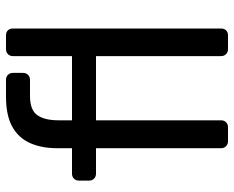

<svg xmlns="http://www.w3.org/2000/svg" viewBox="-90 -690 780 640"><g transform="rotate(-90 300.0 -370.0)"><path d="M149 0Q139 0 132.5 -6.5Q126 -13 126 -23V-440H41Q31 -440 24.5 -446.5Q18 -453 18 -463V-497Q18 -507 24.5 -513.5Q31 -520 41 -520H126V-570Q126 -621 143 -659.5Q160 -698 197.5 -719Q235 -740 298 -740H354Q364 -740 370.5 -733.5Q377 -727 377 -717V-683Q377 -673 370.5 -666.5Q364 -660 354 -660H300Q253 -660 236 -635.5Q219 -611 219 -565V-520H433V-717Q433 -727 439.5 -733.5Q446 -740 456 -740H502Q513 -740 519 -733.5Q525 -727 525 -717V-23Q525 -13 519 -6.5Q513 0 502 0H456Q446 0 439.5 -6.5Q433 -13 433 -23V-440H219V-23Q219 -13 212.5 -6.5Q206 0 196 0Z"/></g></svg>

Font: DVN-Rubik
Style: Regular
Weight: 400
Designer: Hubert and Fischer
Foundry: Hubert & Fischer
Version: Version 2.102